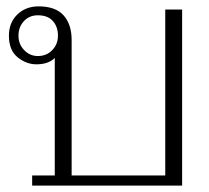

<svg xmlns="http://www.w3.org/2000/svg" viewBox="-20 -583 657 603"><path d="M101 -563Q154 -563 179.5 -535Q205 -507 205 -457V-32H499V-553H552V0H81V-32H152V-401Q132 -381 94 -381Q63 -381 35.5 -403Q8 -425 8 -471Q8 -512 34.5 -537.5Q61 -563 101 -563ZM99 -407Q126 -407 144 -425.5Q162 -444 162 -471Q162 -499 146 -517Q130 -535 99 -535Q72 -535 55 -516.5Q38 -498 38 -471Q38 -444 56 -425.5Q74 -407 99 -407Z"/></svg>

Font: Taviraj ExtraLight
Style: Regular
Weight: 275
Designer: Katatrad Team
Foundry: CadsonDemak
Version: Version 1.001